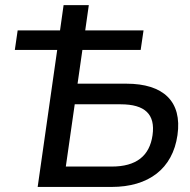

<svg xmlns="http://www.w3.org/2000/svg" viewBox="-20 -739 750 759"><path d="M420.9 0C567.4 0 662.6 -71.8 681.6 -205.1C700.7 -338.4 625.5 -408.2 479.5 -408.2H286.6L305.7 -541.5H536.1L547.4 -618.7H316.9L331.1 -718.8H231.4L217.3 -618.7H49.8L38.6 -541.5H206.1L128.9 0ZM275.4 -326.7H457C553.2 -326.7 594.7 -287.1 583 -204.6C571.3 -122.1 518.1 -80.6 421.9 -80.6H240.2Z"/></svg>

Font: Winston
Style: Italic
Weight: 400
Italic angle: -8.13011°
Designer: Vernon Adams, Kim Jin-seong, David Berlow, Cristiano Sobral
Foundry: The Winston Project Authors
Version: Version 3.004